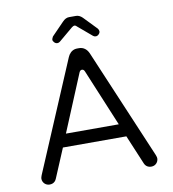

<svg xmlns="http://www.w3.org/2000/svg" viewBox="-91 -931 912 1010"><g transform="rotate(-10 364.5 -426.0)"><path d="M378.4 -555.2 505.4 -250H223.1L350.1 -555.7Q355 -566.4 364.3 -566.4Q373.5 -566.4 378.4 -555.2ZM194.8 -180.7H533.7L599.1 -24.9Q604 -13.2 613.5 -7.1Q623 -1 635.7 -1Q652.3 -1 663.1 -12.2Q673.8 -23.4 673.8 -39.1Q673.8 -44.4 669.4 -56.2L420.4 -643.6Q412.6 -661.6 399.4 -671.1Q386.2 -680.7 369.1 -680.7H359.4Q331.5 -680.7 314.5 -655.8Q311 -650.4 308.1 -643.6L59.1 -56.2Q54.7 -44.4 54.7 -39.1Q54.7 -22.9 65.9 -11.7Q77.1 -1 92.8 -1Q109.9 -1 120.6 -11.7Q126 -17.1 129.4 -25.4ZM275.9 -731.9 352.1 -795.9Q361.3 -801.8 363.8 -801.8Q364.3 -801.8 364.3 -801.8Q372.1 -801.8 377 -795.9L452.6 -731.9Q458.5 -726.6 466.8 -726.6Q475.6 -726.6 482.9 -733.9Q490.2 -741.2 490.2 -749.3Q490.2 -757.3 483.9 -765.1Q416.5 -834.5 416.5 -835Q400.4 -850.6 382.8 -850.6H345.7Q327.1 -850.6 310.5 -833L244.6 -765.1Q238.8 -754.4 238.3 -749Q238.3 -741.2 245.6 -733.9Q252.9 -726.6 261.5 -726.6Q270 -726.6 275.9 -731.9Z"/></g></svg>

Font: YuPearl-Light
Style: Light
Weight: 300
Designer: Max Yao
Foundry: Max-Everyday
Version: Version 1.011; ttfautohint (v1.8.3)